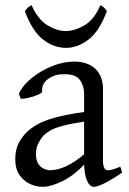

<svg xmlns="http://www.w3.org/2000/svg" viewBox="-20 -707 499 742"><path d="M452 -40Q411 -12 383.5 1.5Q356 15 343 15Q326 15 315.5 -11Q305 -37 305 -80V-343Q305 -376 288 -399Q271 -422 223 -420Q191 -420 165.5 -401.5Q140 -383 143 -354Q144 -348 126 -340.5Q108 -333 88 -328.5Q68 -324 60 -326L53 -345Q68 -378 103 -406Q138 -434 181.5 -451.5Q225 -469 266 -469Q319 -469 348.5 -441Q378 -413 378 -362V-87Q378 -49 397 -49Q404 -49 415 -52Q426 -55 445 -63ZM310 -238Q253 -229 221.5 -220.5Q190 -212 174 -202.5Q158 -193 147 -182Q136 -169 127.5 -152Q119 -135 119 -112Q119 -86 129 -72.5Q139 -59 151.5 -54Q164 -49 172 -49Q202 -49 236.5 -65Q271 -81 310 -115L313 -79Q268 -30 222.5 -7.5Q177 15 144 15Q120 15 96 4Q72 -7 55.5 -30.5Q39 -54 39 -91Q39 -129 52 -153.5Q65 -178 83 -196Q100 -212 123 -225.5Q146 -239 189 -251.5Q232 -264 310 -275ZM236 -522Q188 -522 146.5 -554Q105 -586 76 -664Q82 -673 88 -678Q94 -683 102 -687Q127 -631 164 -609Q201 -587 234 -587Q268 -587 306 -609Q344 -631 368 -687Q383 -680 393 -664Q364 -586 322 -554Q280 -522 236 -522Z"/></svg>

Font: ChillKai
Style: Regular
Weight: 400
Designer: ChillType
Foundry: 寒蝉字型
Version: Version 2.000